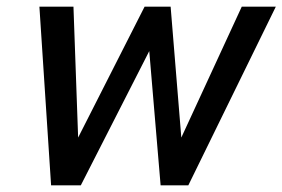

<svg xmlns="http://www.w3.org/2000/svg" viewBox="-20 -555 846 575"><path d="M98 -535H200L214 -143L413 -535H491L523 -143L704 -535H806L544 0H461L427 -402L222 0H133Z"/></svg>

Font: Prompt
Style: Italic
Weight: 400
Italic angle: -12°
Designer: Katatrad Team
Foundry: CadsonDemak
Version: Version 1.001